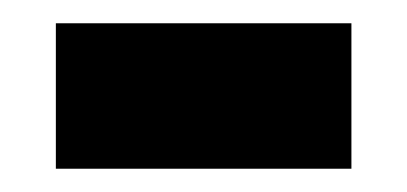

<svg xmlns="http://www.w3.org/2000/svg" viewBox="-20 -351 350 165"><path d="M28 -206V-331H282V-206Z"/></svg>

Font: Noto Sans Khmer Condensed
Style: Bold
Weight: 700
Width: 3
Designer: Danh Hong and the Monotype Design Team
Foundry: Monotype Imaging Inc.
Version: Version 2.004